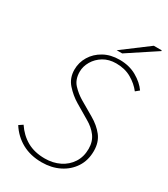

<svg xmlns="http://www.w3.org/2000/svg" viewBox="-204 -922 899 1027"><g transform="rotate(30 245.0 -408.0)"><path d="M226 12Q156 12 103.5 -17Q51 -46 18 -98L42 -114Q74 -66 120 -40Q166 -14 230 -14Q280 -14 320.5 -34Q361 -54 384.5 -90.5Q408 -127 408 -176Q408 -221 384.5 -252.5Q361 -284 322 -306L234 -358Q194 -382 162 -418Q130 -454 130 -506Q130 -550 153 -588Q176 -626 217.5 -649Q259 -672 314 -672Q374 -672 419.5 -646Q465 -620 490 -584L468 -566Q443 -599 402.5 -622.5Q362 -646 308 -646Q263 -646 230 -626Q197 -606 178.5 -574.5Q160 -543 160 -510Q160 -462 187 -433Q214 -404 248 -384L334 -334Q381 -307 409.5 -270.5Q438 -234 438 -180Q438 -122 410 -79Q382 -36 334 -12Q286 12 226 12ZM274 -708 434 -828H482L484 -824L308 -708Z"/></g></svg>

Font: Source Sans 3
Style: Italic
Weight: 200
Italic angle: -11°
Designer: Paul D. Hunt
Foundry: Adobe
Version: Version 3.046;hotconv 1.0.118;makeotfexe 2.5.65603